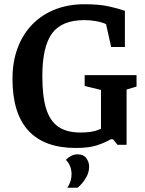

<svg xmlns="http://www.w3.org/2000/svg" viewBox="-20 -684 687 907"><path d="M338 15Q190 15 114.5 -66.5Q39 -148 39 -311Q39 -393 63.5 -458Q88 -523 133 -569Q178 -615 240.5 -639.5Q303 -664 379 -664Q451 -664 498 -653Q545 -642 570 -633V-462H505L481 -570Q462 -579 434.5 -584Q407 -589 379 -589Q272 -589 226 -526.5Q180 -464 180 -324Q180 -227 198.5 -169Q217 -111 256.5 -84.5Q296 -58 359 -58Q382 -58 399.5 -60Q417 -62 431 -66Q445 -70 457 -76V-259L380 -278V-329H625V-275L578 -261V0H535L514 -26H503Q478 -11 439.5 2Q401 15 338 15ZM298 203Q318 173 318 139Q318 120 311.5 102.5Q305 85 291 71Q302 60 316 52.5Q330 45 346 45Q375 45 388 63.5Q401 82 401 102Q401 128 389.5 149.5Q378 171 365 185Q352 199 346 203Z"/></svg>

Font: Faustina SemiBold
Style: Regular
Weight: 600
Designer: Alfonso Garcia
Foundry: http://www.omnibus-type.com
Version: Version 1.200